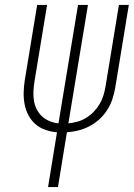

<svg xmlns="http://www.w3.org/2000/svg" viewBox="-20 -755 540 775"><path d="M174 0 210 -221Q186 -223 163 -231Q140 -239 123 -254Q106 -269 95 -289.5Q84 -310 79.5 -333.5Q75 -357 75.5 -381.5Q76 -406 80 -431L130 -735H170L119 -425Q116 -406 115 -386.5Q114 -367 117 -348.5Q120 -330 128.5 -313.5Q137 -297 150 -285Q163 -273 180.5 -266Q198 -259 216 -257L295 -735H335L256 -257Q275 -259 293 -264Q311 -269 328 -279.5Q345 -290 358.5 -304Q372 -318 382 -335Q392 -352 397.5 -370Q403 -388 406 -406L460 -735H500L445 -400Q441 -377 433.5 -354.5Q426 -332 413 -311.5Q400 -291 381.5 -274Q363 -257 341 -245.5Q319 -234 296.5 -228.5Q274 -223 250 -221L214 0Z"/></svg>

Font: Iosevka Extralight
Style: Italic
Weight: 200
Italic angle: -9°
Monospace: yes
Designer: Belleve Invis
Foundry: Belleve Invis
Version: Version 32.5.0; ttfautohint (v1.8.4)